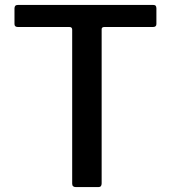

<svg xmlns="http://www.w3.org/2000/svg" viewBox="-20 -762 696 782"><path d="M39 -664V-728Q39 -735 42.5 -738.5Q46 -742 54 -742H603Q611 -742 614 -738.5Q617 -735 617 -728V-664Q617 -652 603 -652H405Q394 -652 394 -643V-15Q394 0 381 0H289Q274 0 274 -14V-641Q274 -652 263 -652H53Q39 -652 39 -664Z"/></svg>

Font: Libre Franklin Medium
Style: Regular
Weight: 500
Designer: Pablo Impallari, Rodrigo Fuenzalida, Nhung Nguyen
Foundry: Impallari Type
Version: Version 3.000